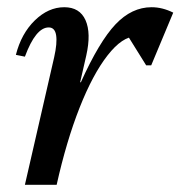

<svg xmlns="http://www.w3.org/2000/svg" viewBox="-20 -512 500 532"><path d="M91 0 167 -284H204Q255 -397 300 -444.5Q345 -492 400 -492Q430 -492 460 -477L399 -331H385L314 -445H356V-411Q319 -411 278 -358.5Q237 -306 200.5 -213.5Q164 -121 137 0ZM49 0 130 -353Q139 -393 135.5 -414.5Q132 -436 115 -436Q79 -436 49 -355L24 -360Q39 -419 76.5 -455.5Q114 -492 158 -492Q201 -492 217 -456Q233 -420 219 -358L137 0Z"/></svg>

Font: Platypi Light
Style: Italic
Weight: 300
Italic angle: -13°
Designer: David Sargent
Foundry: Bolt Cutter Type
Version: Version 1.200